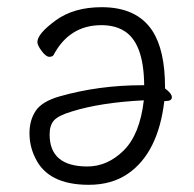

<svg xmlns="http://www.w3.org/2000/svg" viewBox="-20 -501 540 534"><path d="M227 13Q113 13 78 -62Q62 -94 62 -130.5Q62 -167 79.5 -193Q97 -219 146 -233Q255 -264 376 -264H381Q380 -385 322 -417Q297 -431 262 -431Q173 -431 129 -348Q126 -343 117 -343Q108 -343 96 -359Q84 -375 84 -384Q84 -407 134.5 -444Q185 -481 263 -481Q361 -481 404 -415Q439 -361 439 -258V-255Q458 -241 458 -230.5Q458 -220 441 -220H437Q420 -76 336 -18Q291 13 227 13ZM223 -38Q279 -38 324 -82.5Q369 -127 380 -222Q260 -216 180 -191Q143 -180 130.5 -166.5Q118 -153 118 -127Q118 -38 223 -38Z"/></svg>

Font: LXGW WenKai Mono TC Light
Style: Regular
Weight: 300
Designer: LXGW / Fontworks Inc.
Foundry: LXGW / Fontworks Inc.
Version: Version 1.330